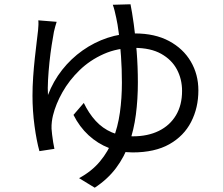

<svg xmlns="http://www.w3.org/2000/svg" viewBox="-20 -813 1040 897"><path d="M244.7 -711.1Q241.4 -700.6 238 -688.7Q234.7 -676.8 231.9 -664.4Q227.3 -639.9 221.4 -602.1Q215.5 -564.3 211 -521.6Q206.6 -479 204.4 -439Q202.2 -399 204.1 -369.1Q228.7 -433.7 270.3 -486.5Q311.9 -539.3 366 -577.4Q420.1 -615.5 482.1 -636.2Q544.2 -656.8 609.8 -656.8Q703.5 -656.8 769.7 -621.4Q835.9 -585.9 871.3 -525.7Q906.8 -465.4 906.8 -390.7Q906.8 -309.4 872.9 -243.5Q839.1 -177.6 771.1 -139.2Q703.1 -100.9 599.6 -100.9Q541.8 -100.9 489 -121.6Q436.1 -142.2 393.7 -181.3Q351.3 -220.4 323.3 -276.2L371.5 -332.1Q394.7 -283.6 426.9 -248.4Q459.1 -213.3 502.1 -194.7Q545 -176.1 600.5 -176.1Q670.4 -176.1 722.1 -201.5Q773.8 -227 802.2 -274.6Q830.6 -322.2 830.6 -388.1Q830.6 -443.3 806.4 -488.7Q782.2 -534.1 732.8 -561.7Q683.5 -589.3 607.5 -589.3Q528.7 -589.3 464.4 -560.6Q400 -531.9 351.6 -484.9Q303.2 -437.9 271.9 -382.5Q240.6 -327 227.5 -273.6Q224.2 -260.2 222.2 -244.1Q220.2 -228 220.8 -211.5Q221.4 -200.9 223.5 -183.6Q225.6 -166.3 228.4 -148.5Q231.2 -130.8 234.2 -117.6L164.2 -106.9Q150.8 -154.4 141.3 -224.7Q131.8 -294.9 131.8 -366.3Q131.8 -408.1 134.9 -453.3Q138 -498.4 142.6 -540.5Q147.3 -582.5 151.4 -617Q155.5 -651.6 157.9 -672.1Q159.3 -685.5 159.6 -696.9Q160 -708.4 159 -718ZM589.7 -793Q596.9 -757.9 605 -699.9Q613.1 -642 618.6 -571.5Q624.1 -501.1 624.1 -427Q624.1 -349 614.8 -277.5Q605.5 -206.1 583.3 -143.1Q561.2 -80.1 521.9 -27.7Q482.6 24.6 422.6 63.9L349.4 19.3Q408.2 -12.4 446.8 -58.6Q485.4 -104.8 508 -162.3Q530.6 -219.7 540.1 -286.7Q549.5 -353.6 549.5 -426.8Q549.5 -491.5 545.3 -550.5Q541.1 -609.4 535.2 -656.1Q529.3 -702.9 523.1 -729.3Q519.7 -745.6 515.5 -762.6Q511.3 -779.5 506.9 -790.7Z"/></svg>

Font: Shanggu Sans SC VF
Style: Regular
Weight: 250
Designer: GuiWonder
Version: Version 1.021